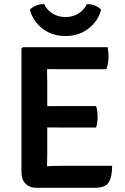

<svg xmlns="http://www.w3.org/2000/svg" viewBox="-20 -913 609 935"><path d="M526 -105.5Q526 -50 508.8 -24.2Q491.5 1.5 442.5 1.5H157Q123.5 1.5 104 -18.8Q84.5 -39 84.5 -74.5V-676.5L91 -683H504.5Q507 -668.5 507.8 -656Q508.5 -643.5 508.5 -632.5Q508.5 -622 506 -606.2Q503.5 -590.5 498.5 -576H274Q263 -576 245.2 -576.2Q227.5 -576.5 209 -576.5Q209 -556.5 209.5 -542.2Q210 -528 210 -508V-396Q228 -396 245.5 -396.2Q263 -396.5 274 -396.5H448Q452 -384.5 453.8 -369.5Q455.5 -354.5 455.5 -344.5Q455.5 -333.5 453.8 -319Q452 -304.5 448 -292H274Q263 -292 245.5 -292.2Q228 -292.5 210 -292.5V-162.5Q210 -147 209.5 -133.8Q209 -120.5 209 -104V-103.5Q224.5 -104.5 241.2 -105Q258 -105.5 278 -105.5ZM472.5 -865.5Q457.5 -809.5 410.5 -773.5Q363.5 -737.5 299 -737.5Q234 -737.5 187.2 -773.5Q140.5 -809.5 125.5 -865.5Q137.5 -879 156.5 -886.2Q175.5 -893.5 195 -893Q208.5 -864 236.2 -847Q264 -830 299 -830Q334 -830 361.8 -847Q389.5 -864 403 -893Q422.5 -893.5 441.5 -886.2Q460.5 -879 472.5 -865.5Z"/></svg>

Font: Signika Negative SC SemiBold
Style: Regular
Weight: 600
Designer: Anna Giedryś
Foundry: Anna Giedryś
Version: Version 2.000; ttfautohint (v1.8.3) -l 8 -r 50 -G 200 -x 9 -